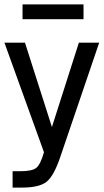

<svg xmlns="http://www.w3.org/2000/svg" viewBox="-20 -688 469 869"><path d="M82 -601V-668H358V-601ZM37 161V87H71Q125 87 144 72Q163 57 179 1L0 -495H93L215 -113L337 -495H429L253 22Q224 108 191 134.5Q158 161 80 161Z"/></svg>

Font: Atkinson Hyperlegible Pro
Style: Regular
Weight: 400
Designer: Elliott Scott, Megan Eiswerth, Linus Boman, Theodore Petrosky, Jacob Perez
Foundry: Braille Institute
Version: Version 1.5.1